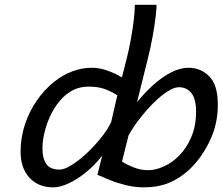

<svg xmlns="http://www.w3.org/2000/svg" viewBox="-20 -787 949 819"><path d="M454.1 -266.1 480.5 -380.9Q449.2 -399.9 422.4 -408.7Q395.5 -417.5 358.4 -417.5Q325.2 -417.5 298.3 -405.8Q271.5 -394 248.5 -371.1Q221.2 -344.2 201.7 -306.9Q182.1 -269.5 171.6 -229.5Q161.1 -189.5 161.1 -154.3Q161.1 -109.9 178.2 -86.7Q195.3 -63.5 233.9 -63.5Q254.4 -63.5 285.4 -82.8Q316.4 -102.1 349.4 -132.8Q382.3 -163.6 410.6 -198.7Q439 -233.9 454.1 -266.1ZM395.5 -41.5 416 -123Q384.8 -83 347.2 -52.5Q309.6 -22 272.9 -4.9Q236.3 12.2 207 12.2Q143.6 12.2 105.7 -28.8Q67.9 -69.8 67.9 -140.6Q67.9 -200.2 86.2 -255.6Q104.5 -311 136.7 -357.7Q168.9 -404.3 209.5 -437Q248 -467.8 289.3 -482.9Q330.6 -498 370.6 -498Q405.3 -498 440.4 -485.1Q475.6 -472.2 500 -456.5L521 -539.6Q529.8 -574.2 537.6 -616.5Q545.4 -658.7 550.3 -698.7Q555.2 -738.8 555.2 -766.6H647.9Q647.9 -751.5 643.8 -715.3Q639.6 -679.2 631.3 -632.8Q623 -586.4 611.3 -539.6L564.5 -351.1Q595.7 -390.1 632.6 -423.6Q669.4 -457 708.5 -477.5Q747.6 -498 784.7 -498Q835.4 -498 872.3 -461.7Q909.2 -425.3 909.2 -339.4Q909.2 -255.4 873 -182.1Q836.9 -108.9 784.7 -61Q743.7 -23.9 698 -5.9Q652.3 12.2 594.2 12.2Q554.7 12.2 517.3 2.9Q480 -6.3 448.5 -19Q417 -31.7 395.5 -41.5ZM528.3 -209.5 500.5 -97.7Q519 -85.4 549.6 -73.2Q580.1 -61 611.3 -61Q643.1 -61 678.2 -76.7Q713.4 -92.3 743.2 -122.1Q774.9 -153.8 795.7 -201.7Q816.4 -249.5 816.4 -310.1Q816.4 -364.7 796.4 -389.9Q776.4 -415 743.2 -415Q722.2 -415 693.4 -396.2Q664.6 -377.4 633.8 -346.7Q603 -315.9 575.2 -280Q547.4 -244.1 528.3 -209.5Z"/></svg>

Font: Andika
Style: Italic
Weight: 400
Italic angle: -14°
Designer: Victor Gaultney, Annie Olsen, Julie Remington, Don Collingsworth, Eric Hays, Becca Hirsbrunner
Foundry: SIL International
Version: Version 6.101